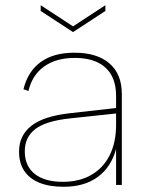

<svg xmlns="http://www.w3.org/2000/svg" viewBox="-20 -709 564 736"><path d="M425 0V-138Q406 -68 354.5 -30.5Q303 7 224 7Q169 7 131 -8.5Q93 -24 73 -54Q53 -84 53 -128Q53 -190 100.5 -227Q148 -264 248 -275L425 -295V-341Q425 -413 384 -450Q343 -487 267 -487Q195 -487 149 -454Q103 -421 89 -360L70 -367Q87 -436 136.5 -471.5Q186 -507 265 -507Q352 -507 399.5 -466Q447 -425 447 -349V0ZM425 -274 247 -255Q155 -245 115 -214Q75 -183 75 -129Q75 -73 113 -42.5Q151 -12 221 -12Q284 -12 330 -38.5Q376 -65 400.5 -114Q425 -163 425 -231ZM384 -689V-667L260 -586L136 -667V-689L260 -608Z"/></svg>

Font: Albert Sans Thin
Style: Regular
Weight: 250
Designer: Andreas Rasmussen
Foundry: a.Foundry
Version: Version 1.025